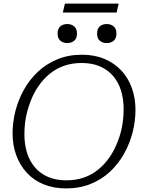

<svg xmlns="http://www.w3.org/2000/svg" viewBox="-20 -1033 811 1070"><path d="M348 17Q278 17 222.5 -6Q167 -29 129 -70.5Q91 -112 70.5 -168Q50 -224 50 -289Q50 -352 66 -414.5Q82 -477 113.5 -533.5Q145 -590 191.5 -633.5Q238 -677 299.5 -702.5Q361 -728 437 -728Q507 -728 562.5 -704.5Q618 -681 656.5 -639.5Q695 -598 715 -542Q735 -486 735 -421Q735 -358 719 -295.5Q703 -233 671.5 -176.5Q640 -120 593.5 -76.5Q547 -33 485.5 -8Q424 17 348 17ZM435 -682Q382 -682 337.5 -666.5Q293 -651 257.5 -622Q222 -593 195 -554Q168 -515 150 -468Q139 -439 131 -408.5Q123 -378 119.5 -347Q116 -316 116 -286Q116 -229 130.5 -182Q145 -135 174.5 -100.5Q204 -66 248 -47Q292 -28 350 -28Q403 -28 447.5 -43.5Q492 -59 527.5 -88Q563 -117 590 -156Q617 -195 635 -242Q647 -271 654.5 -301.5Q662 -332 665.5 -363Q669 -394 669 -424Q669 -481 654.5 -528Q640 -575 610.5 -609.5Q581 -644 537 -663Q493 -682 435 -682ZM355 -793Q332 -793 316.5 -806Q301 -819 301 -846Q301 -873 316 -886Q331 -899 355 -899Q378 -899 393.5 -886Q409 -873 409 -846Q409 -819 393.5 -806Q378 -793 355 -793ZM575 -793Q551 -793 536 -806Q521 -819 521 -846Q521 -873 536 -886Q551 -899 575 -899Q598 -899 613.5 -886Q629 -873 629 -846Q629 -819 613.5 -806Q598 -793 575 -793ZM342 -1013H641L630 -963H330Z"/></svg>

Font: Roboto Serif 20pt ExtraLight
Style: Italic
Weight: 250
Italic angle: -10°
Version: Version 1.007